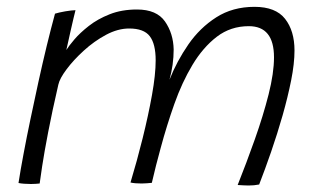

<svg xmlns="http://www.w3.org/2000/svg" viewBox="-20 -544 969 576"><path d="M35.5 5Q41.5 -34 50.8 -83.2Q60 -132.5 71.5 -187.2Q83 -242 95.2 -298Q107.5 -354 120.2 -406.5Q133 -459 145 -503Q150 -504.5 158.2 -506.5Q166.5 -508.5 175.8 -510Q185 -511.5 193.2 -512.5Q201.5 -513.5 206.5 -513.5Q204.5 -506 200.5 -489Q196.5 -472 192 -452.2Q187.5 -432.5 184 -416.2Q180.5 -400 179 -394Q186 -405.5 203 -425.5Q220 -445.5 246.5 -466.2Q273 -487 309 -501.2Q345 -515.5 391 -515.5Q450 -515.5 475 -479.5Q500 -443.5 501 -395.5Q501 -373 497.8 -349.8Q494.5 -326.5 488.5 -305Q510.5 -360.5 545 -410.5Q579.5 -460.5 628.8 -492Q678 -523.5 743.5 -523.5Q807 -523.5 835.2 -487.5Q863.5 -451.5 863.5 -392.5Q863.5 -353.5 853.5 -303.2Q843.5 -253 827.8 -197.8Q812 -142.5 793.5 -89Q775 -35.5 757.5 9.5Q750 11 741.8 11.8Q733.5 12.5 725.5 12.5Q718.5 12.5 710 12Q701.5 11.5 693 11Q719.5 -55.5 744.5 -126Q769.5 -196.5 785.8 -260.8Q802 -325 802 -372Q802 -465.5 726.5 -465.5Q672 -465.5 630.5 -433.8Q589 -402 557.5 -349.5Q526 -297 503 -232Q480 -167 462 -100Q455 -75 448.2 -48Q441.5 -21 435.5 4.5Q429 5 420.8 5.8Q412.5 6.5 405 6.5Q396.5 6.5 386.8 5.8Q377 5 371.5 3.5Q391 -61 408 -129.5Q425 -198 436 -259.2Q447 -320.5 447 -363Q447 -412.5 429.2 -435.5Q411.5 -458.5 367.5 -458.5Q333.5 -458.5 298 -439.5Q262.5 -420.5 231.5 -392.2Q200.5 -364 179.8 -336.2Q159 -308.5 155 -290Q136.5 -210 124.5 -147.5Q112.5 -85 106.5 -45.5Q100.5 -6 99 6.5Q95 7 87 7.5Q79 8 73 8Q62 8 52.2 7.2Q42.5 6.5 35.5 5Z"/></svg>

Font: Grandstander Thin ExtraLight
Style: Italic
Weight: 250
Italic angle: -15°
Version: Version 1.200